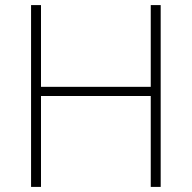

<svg xmlns="http://www.w3.org/2000/svg" viewBox="-20 -734 753 754"><path d="M611 0V-714H572V-393H141V-714H102V0H141V-357H572V0Z"/></svg>

Font: Noto Sans Ethiopic ExtraLight
Style: Regular
Weight: 200
Designer: Monotype Design Team
Foundry: Monotype Imaging Inc.
Version: Version 2.102